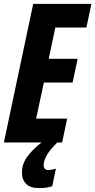

<svg xmlns="http://www.w3.org/2000/svg" viewBox="-23 -734 491 989"><path d="M148 -714H448L422 -592H262L228 -431H377L351 -309H203L163 -123H323L297 0H-3ZM90 155Q90 112 116.5 74.5Q143 37 191 0H272Q233 39 217.5 66.5Q202 94 202 118Q202 129 208.5 135.5Q215 142 224 142Q239 142 265 135L246 225Q220 235 178 235Q134 235 112 213.5Q90 192 90 155Z"/></svg>

Font: Noto Sans Display Ex Bold Cond
Style: Italic
Weight: 800
Width: 3
Italic angle: -12°
Designer: Monotype Design team
Foundry: Monotype Imaging Inc.
Version: Version 1.000